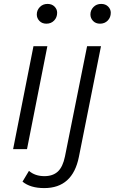

<svg xmlns="http://www.w3.org/2000/svg" viewBox="-20 -762 586 981"><path d="M47 0 151 -526H222L118 0ZM217 -641Q195 -641 181.5 -655Q168 -669 168 -688Q168 -710 183.5 -726Q199 -742 223 -742Q245 -742 258.5 -728.5Q272 -715 272 -697Q272 -673 256.5 -657Q241 -641 217 -641ZM206 199Q135 199 95 166L128 111Q159 138 207 138Q250 138 275.5 114.5Q301 91 312 37L425 -526H496L383 40Q351 199 206 199ZM491 -641Q469 -641 455.5 -655Q442 -669 442 -688Q442 -710 457.5 -726Q473 -742 497 -742Q519 -742 532.5 -728.5Q546 -715 546 -697Q546 -673 530.5 -657Q515 -641 491 -641Z"/></svg>

Font: Montserrat
Style: Italic
Weight: 400
Italic angle: -11.3°
Designer: Julieta Ulanovsky
Foundry: Julieta Ulanovsky
Version: Version 9.000; ttfautohint (v1.8.4.7-5d5b)